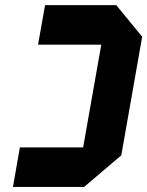

<svg xmlns="http://www.w3.org/2000/svg" viewBox="-20 -739 582 759"><path d="M130.4 -562.5 158.2 -718.8H439.5L542 -593.8L459.5 -125L312.5 0H31.2L58.6 -156.2H308.6L380.4 -562.5Z"/></svg>

Font: Signwood
Style: Italic
Weight: 400
Italic angle: -10°
Designer: GGBotNet
Foundry: GGBotNet
Version: 0.95